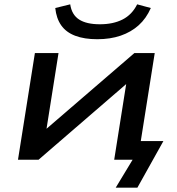

<svg xmlns="http://www.w3.org/2000/svg" viewBox="-20 -737 815 886"><path d="M514 129 592 0H510L524 -86H734L614 129ZM63 0 141 -492H250L190 -113H160L600 -492H694L616 0H507L567 -379H597L158 0ZM429 -556Q369 -556 327 -572Q285 -588 262.5 -620Q240 -652 235 -700L304 -717Q311 -669 345 -647Q379 -625 441 -625Q502 -625 545.5 -647Q589 -669 613 -717L676 -700Q655 -652 620 -620.5Q585 -589 537 -572.5Q489 -556 429 -556Z"/></svg>

Font: Nunito Sans 10pt Expanded SemiBold
Style: Italic
Weight: 600
Width: 7
Italic angle: -9°
Designer: Vernon Adams
Foundry: Vernon Adams
Version: Version 3.101;gftools[0.9.27]